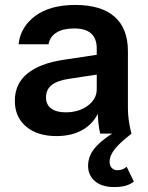

<svg xmlns="http://www.w3.org/2000/svg" viewBox="-20 -540 598 776"><path d="M385 0Q380 -20 377.5 -44Q375 -68 375 -102H371V-344Q371 -384 348.5 -404.5Q326 -425 280 -425Q235 -425 208.5 -408.5Q182 -392 176 -361H55Q63 -432 123 -476Q183 -520 284 -520Q389 -520 443 -472.5Q497 -425 497 -333V-102Q497 -78 500.5 -53Q504 -28 511 0ZM208 10Q131 10 85.5 -28.5Q40 -67 40 -132Q40 -202 91 -243Q142 -284 235 -298L394 -322V-242L256 -221Q211 -214 188.5 -196Q166 -178 166 -146Q166 -117 187 -101.5Q208 -86 245 -86Q299 -86 335 -113Q371 -140 371 -179L385 -102Q365 -47 319.5 -18.5Q274 10 208 10ZM442 216Q391 216 363.5 192Q336 168 336 130Q336 86 371 49.5Q406 13 463 -17L512 0Q465 36 444 62.5Q423 89 423 114Q423 130 432 139Q441 148 454 148Q476 148 492 134L521 194Q507 205 488 210.5Q469 216 442 216Z"/></svg>

Font: Instrument Sans SemiBold
Style: Regular
Weight: 600
Designer: Rodrigo Fuenzalida
Foundry: fragTYPE
Version: Version 1.000;gftools[0.9.28]